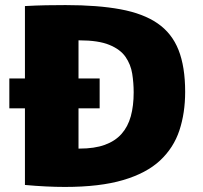

<svg xmlns="http://www.w3.org/2000/svg" viewBox="-20 -737 807 763"><path d="M17.1 -306.6V-425.3H376V-306.6ZM237.8 5.9Q201.7 5.9 162.1 3.9Q122.6 2 79.1 -2V-712.9Q122.6 -715.3 163.1 -716.1Q203.6 -716.8 240.7 -716.8Q368.7 -716.8 459.2 -700Q549.8 -683.1 606.4 -644Q663.1 -605 689.5 -538.3Q715.8 -471.7 715.8 -372.1Q715.8 -288.1 692.9 -218.8Q669.9 -149.4 616 -99.1Q562 -48.8 469.5 -21.5Q377 5.9 237.8 5.9ZM295.9 -146.5Q355.5 -146.5 396.5 -161.4Q437.5 -176.3 462.9 -204.8Q488.3 -233.4 499.8 -274.9Q511.2 -316.4 511.2 -369.6Q511.2 -407.7 505.4 -444.3Q499.5 -481 478.8 -511Q458 -541 414.3 -558.8Q370.6 -576.7 294.9 -576.7Q294.4 -576.7 293.7 -576.7Q293 -576.7 292 -576.7V-146.5Q293 -146.5 293.9 -146.5Q294.9 -146.5 295.9 -146.5Z"/></svg>

Font: Comme Black
Style: Regular
Weight: 900
Version: Version 1.000;gftools[0.9.27]